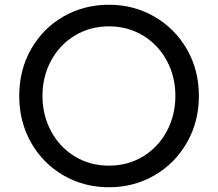

<svg xmlns="http://www.w3.org/2000/svg" viewBox="-20 -777 918 809"><path d="M61 -373Q61 -482 111 -570Q161 -658 247.5 -707.5Q334 -757 439 -757Q544 -757 630.5 -707Q717 -657 767.5 -569.5Q818 -482 818 -373Q818 -264 767.5 -176Q717 -88 630.5 -38Q544 12 439 12Q334 12 247.5 -38Q161 -88 111 -176Q61 -264 61 -373ZM439 -79Q519 -79 583 -118Q647 -157 683 -224.5Q719 -292 719 -373Q719 -454 683 -521Q647 -588 583 -627Q519 -666 439 -666Q359 -666 295 -627Q231 -588 195 -521Q159 -454 159 -373Q159 -292 195 -224.5Q231 -157 295 -118Q359 -79 439 -79Z"/></svg>

Font: Eudoxus Sans Medium
Style: Regular
Weight: 500
Designer: Stijn de Vries
Foundry: tokotype
Version: Version 2.005